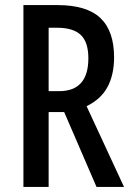

<svg xmlns="http://www.w3.org/2000/svg" viewBox="-20 -734 517 754"><path d="M206 -714Q321 -714 374.5 -663Q428 -612 428 -509Q428 -440 402 -392Q376 -344 320 -317L467 0H359L232 -294H171V0H72V-714ZM205 -625H171V-376H212Q327 -376 327 -505Q327 -569 297 -597Q267 -625 205 -625Z"/></svg>

Font: Noto Sans Tamil ExtraCondensed Medium
Style: Regular
Weight: 500
Width: 2
Designer: Jelle Bosma - Monotype Design Team
Foundry: Monotype Imaging Inc.
Version: Version 2.004; ttfautohint (v1.8.4.7-5d5b)